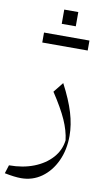

<svg xmlns="http://www.w3.org/2000/svg" viewBox="-100 -696 574 1012"><g transform="rotate(10 187.0 -189.5)"><path d="M301.8 3.4Q301.8 78.6 273.9 138.4Q246.1 198.2 197.8 232.7Q149.4 267.1 88.4 267.1Q53.7 267.1 0 256.3L14.2 211.4Q87.9 211.4 146.7 188.5Q205.6 165.5 242.2 124.5Q278.8 83.5 285.2 29.8Q279.3 -21 254.2 -77.4Q229 -133.8 177.7 -211.4L220.7 -265.1Q263.2 -184.1 282.5 -119.9Q301.8 -55.7 301.8 3.4ZM74.7 -456.5V-509.8H317.9V-456.5ZM158.7 -647.5H233.9V-571.3H158.7Z"/></g></svg>

Font: Pinar-DS3-FD Light
Style: Regular
Weight: 300
Designer: Amin Abedi
Version: Version 3.000